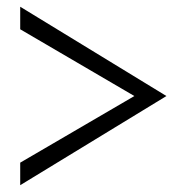

<svg xmlns="http://www.w3.org/2000/svg" viewBox="-20 -665 540 570"><path d="M40 -645 474.1 -379.9 40 -115.2V-182.1L378.9 -379.9L40 -578.1Z"/></svg>

Font: BIZ UDMincho
Style: Regular
Weight: 400
Monospace: yes
Designer: TypeBank Co., Ltd.
Foundry: Morisawa Inc.
Version: Version 1.06